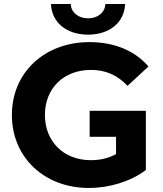

<svg xmlns="http://www.w3.org/2000/svg" viewBox="-20 -921 811 953"><path d="M417 -749C521 -749 597 -807 601 -901H503C501 -858 464 -830 417 -830C370 -830 333 -858 331 -901H233C237 -807 313 -749 417 -749ZM425 -371V-242H556V-156C515 -134 474 -126 430 -126C296 -126 203 -219 203 -350C203 -483 296 -574 432 -574C503 -574 562 -549 613 -495L717 -591C649 -670 547 -712 424 -712C201 -712 39 -561 39 -350C39 -139 201 12 421 12C521 12 627 -19 704 -77V-371Z"/></svg>

Font: AWKNG-Font
Style: Bold
Weight: 700
Designer: Awakening Church
Foundry: Awakening Church
Version: Version 1.700;PS 001.700;hotconv 1.0.88;makeotf.lib2.5.64775